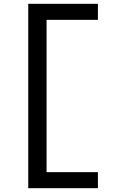

<svg xmlns="http://www.w3.org/2000/svg" viewBox="-20 -843 640 1006"><path d="M128 143V-823H493V-739H224V59H493V143Z"/></svg>

Font: Zed Mono Medium Extended
Style: Regular
Weight: 500
Width: 7
Monospace: yes
Designer: Belleve Invis
Foundry: Belleve Invis
Version: Version 1.0.0; ttfautohint (v1.8.4)